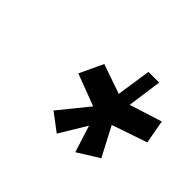

<svg xmlns="http://www.w3.org/2000/svg" viewBox="-86 -994 614 614"><g transform="rotate(45 221.0 -686.5)"><path d="M427.1 -778 316.8 -743 333.1 -860H284.7L267.3 -743L167.1 -778L129.6 -698L237.7 -657L157.4 -558L216.9 -513L272 -604L300.9 -513L373.4 -558L321.7 -657L441.6 -698Z"/></g></svg>

Font: Blink
Style: Obl
Weight: 400
Designer: Mew Too
Foundry: Cannot Into Space Fonts
Version: Version 001.000